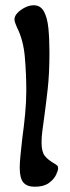

<svg xmlns="http://www.w3.org/2000/svg" viewBox="-20 -700 268 730"><path d="M112 10Q83 10 69 -6Q55 -22 55 -62Q55 -81 58 -111Q61 -141 65 -176Q71 -219 75.5 -266Q80 -313 80 -356Q80 -417 74.5 -482.5Q69 -548 44 -597Q35 -617 35 -626Q35 -639 46.5 -651Q58 -663 75 -671.5Q92 -680 108 -680Q134 -680 147 -656.5Q160 -633 164 -592.5Q168 -552 168 -500Q168 -421 161.5 -363Q155 -305 149 -261Q145 -232 141.5 -206Q138 -180 138 -159Q138 -124 149.5 -108.5Q161 -93 187 -78Q194 -74 197.5 -70.5Q201 -67 201 -60Q201 -52 193 -35Q185 -18 165.5 -4Q146 10 112 10Z"/></svg>

Font: Akaya Telivigala
Style: Regular
Weight: 400
Designer: Vaishnavi Murthy Yerkadithaya, Juan Luis Blanco Aristondo
Version: Version 1.002; ttfautohint (v1.8.3)